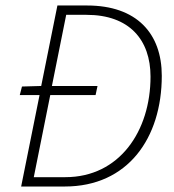

<svg xmlns="http://www.w3.org/2000/svg" viewBox="-20 -679 635 699"><path d="M57 0H216C445 0 569 -176 569 -403C569 -557 478 -659 297 -659H189L130 -366L60 -364L52 -333H124ZM103 -34 163 -333H328L335 -366H169L221 -625H295C451 -625 528 -534 528 -400C528 -202 415 -34 218 -34Z"/></svg>

Font: Source Sans Pro Light
Style: Italic
Weight: 300
Italic angle: -11°
Designer: Paul D. Hunt
Foundry: Adobe Systems Incorporated
Version: Version 3.006;hotconv 1.0.111;makeotfexe 2.5.65597